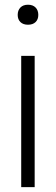

<svg xmlns="http://www.w3.org/2000/svg" viewBox="-20 -772 230 792"><path d="M67.5 0V-541.5H123V0ZM95.5 -670Q75.5 -670 64.2 -681Q53 -692 53 -710.5Q53 -729.5 64.2 -741Q75.5 -752.5 95.5 -752.5Q115.5 -752.5 126.8 -741Q138 -729.5 138 -710.5Q138 -692 126.8 -681Q115.5 -670 95.5 -670Z"/></svg>

Font: Encode Sans Condensed Light
Style: Regular
Weight: 300
Width: 3
Designer: Multiple Designers
Foundry: Impallari Type
Version: Version 3.000; ttfautohint (v1.8.3) -l 8 -r 50 -G 200 -x 14 